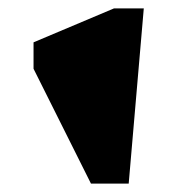

<svg xmlns="http://www.w3.org/2000/svg" viewBox="-20 -806 423 458"><path d="M197 -368 60 -642V-705L252 -786H323L287 -368Z"/></svg>

Font: Inknut Antiqua ExtraBold
Style: Regular
Weight: 800
Designer: Claus Eggers Sørensen
Foundry: Claus Eggers Sørensen
Version: Version 1.003; ttfautohint (v1.8.2) -l 8 -r 50 -G 200 -x 14 